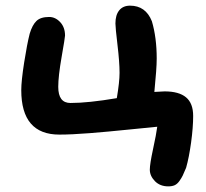

<svg xmlns="http://www.w3.org/2000/svg" viewBox="-20 -477 730 679"><path d="M575.2 182.1Q545.9 182.1 527.8 163.6Q509.8 145 509.8 123Q509.8 103.5 521.2 50.5Q532.7 -2.4 536.1 -28.8Q513.2 -26.9 437.5 -19Q361.8 -11.2 297.4 -6.1Q232.9 -1 189.9 -1Q55.2 -1 55.2 -158.2Q55.2 -190.4 65.4 -255.9Q75.7 -321.3 85 -357.9Q94.2 -388.7 108.9 -402.8Q123.5 -417 153.8 -417Q175.8 -417 192.9 -398.7Q210 -380.4 210 -351.1Q210 -344.7 198 -276.1Q186 -207.5 186 -169.9Q186 -112.8 229 -112.8Q292.5 -112.8 393.1 -129.9Q402.8 -187.5 402.8 -219.2Q402.8 -256.8 395.5 -318.1Q388.2 -379.4 388.2 -394Q388.2 -423.8 401.6 -440.4Q415 -457 439.9 -457Q495.1 -457 517.1 -401.9Q534.2 -344.2 534.2 -270Q534.2 -234.9 525.9 -151.9Q552.2 -153.8 562 -153.8Q612.8 -153.8 637.9 -132.8Q663.1 -111.8 663.1 -66.9Q663.1 -26.9 655.8 26.9Q648.4 80.6 638.2 116.2Q630.4 135.3 626.2 143.8Q622.1 152.3 614.5 163.1Q606.9 173.8 597.7 178Q588.4 182.1 575.2 182.1Z"/></svg>

Font: Shantell Sans Irregular Bouncy
Style: Regular
Weight: 600
Designer: Stephen Nixon, Anya Danilova, Shantell Martin
Foundry: Arrow Type
Version: Version 1.006;[9816181b4]